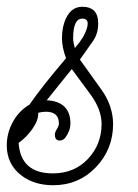

<svg xmlns="http://www.w3.org/2000/svg" viewBox="-24 -527 409 567"><path d="M133 20Q77 20 39 -9Q-4 -42 -4 -98Q-4 -134 14 -167Q32 -200 63 -218Q83 -247 110 -281Q137 -315 171 -355Q159 -387 159 -415Q159 -448 171 -473Q187 -507 219 -507Q266 -507 266 -458Q266 -427 250 -405L212 -351L275 -263Q293 -238 301.5 -212Q310 -186 310 -161Q310 -86 259 -33Q208 20 133 20ZM197 -385Q211 -401 221 -417Q235 -443 235 -457Q235 -472 219 -472Q192 -472 192 -414Q192 -407 193.5 -400Q195 -393 197 -385ZM132 -15Q195 -15 235 -57Q276 -100 276 -161Q276 -203 244 -247L188 -323L114 -231Q184 -227 184 -162Q184 -142 170 -122Q163 -112 152 -112Q138 -112 138 -130Q138 -136 144 -146Q150 -156 150 -162Q150 -197 112 -197Q100 -197 89 -194Q90 -173 72.5 -147.5Q55 -122 31 -105Q37 -15 132 -15Z"/></svg>

Font: Send Flowers
Style: Regular
Weight: 400
Designer: Robert E. Leuschke
Foundry: Robert E. Leuschke
Version: Version 1.010; ttfautohint (v1.8.4.7-5d5b)